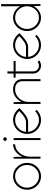

<svg xmlns="http://www.w3.org/2000/svg" viewBox="1272 -1990 728 3311"><g transform="rotate(-90 1635.5 -335.0)"><path d="M481.9 -231.9Q481.9 -166.5 450.9 -111.1Q419.9 -55.7 366.5 -23.4Q313 8.8 250 8.8Q187 8.8 133.5 -23.4Q80.1 -55.7 49.1 -111.1Q18.1 -166.5 18.1 -231.9Q18.1 -331.5 86.2 -402.3Q154.3 -473.1 250 -473.1Q345.7 -473.1 413.8 -402.3Q481.9 -331.5 481.9 -231.9ZM388.2 -377.4Q330.6 -438 250 -438Q169.4 -438 111.8 -377.4Q54.2 -316.9 54.2 -231.9Q54.2 -147 111.8 -86.9Q169.4 -26.9 250 -26.9Q330.6 -26.9 388.2 -86.9Q445.8 -147 445.8 -231.9Q445.8 -316.9 388.2 -377.4Z M554.2 -463.9H584L587.9 -314.9H589.8Q620.1 -386.7 677.7 -429.9Q735.4 -473.1 804.2 -473.1L799.8 -437Q712.4 -434.6 650.6 -359.6Q588.9 -284.7 588.9 -179.2V0H554.2Z M875 -463.9H909.7V0H875ZM869.9 -589.6Q860.8 -599.1 860.8 -611.8Q860.8 -624.5 869.9 -633.8Q878.9 -643.1 891.6 -643.1Q904.3 -643.1 914.1 -633.8Q923.8 -624.5 923.8 -611.8Q923.8 -599.1 914.1 -589.6Q904.3 -580.1 891.6 -580.1Q878.9 -580.1 869.9 -589.6Z M1190.4 -250Q1206.5 -250 1225.1 -256.6Q1243.7 -263.2 1257.3 -270.3Q1271 -277.3 1292.2 -293.7Q1313.5 -310.1 1321.8 -317.1Q1330.1 -324.2 1352.3 -344.2Q1374.5 -364.3 1376.5 -366.2Q1347.2 -399.9 1306.9 -418.9Q1266.6 -438 1221.2 -438Q1141.6 -438 1082.5 -383.3Q1023.4 -328.6 1016.6 -250ZM1189.5 -213.9H1016.6Q1023.4 -134.8 1082.3 -80.8Q1141.1 -26.9 1221.2 -26.9Q1309.6 -26.9 1371.6 -91.8L1397.5 -67.9Q1363.8 -31.7 1318.1 -11.5Q1272.5 8.8 1221.2 8.8Q1155.8 8.8 1100.3 -23.4Q1044.9 -55.7 1012.7 -111.1Q980.5 -166.5 980.5 -231.9Q980.5 -280.8 999.8 -325.4Q1019 -370.1 1051.3 -402.3Q1083.5 -434.6 1128.2 -453.9Q1172.9 -473.1 1221.2 -473.1Q1280.3 -473.1 1331.5 -446.5Q1382.8 -419.9 1416.5 -374L1425.3 -360.8L1413.6 -350.1Q1406.7 -344.2 1382.8 -322Q1358.9 -299.8 1340.3 -284.9Q1321.8 -270 1295.7 -251.7Q1269.5 -233.4 1242.4 -223.6Q1215.3 -213.9 1189.5 -213.9Z M1498.5 -463.9H1528.3L1532.2 -332H1535.2Q1566.4 -396 1623.5 -434.6Q1680.7 -473.1 1748.5 -473.1Q1829.6 -473.1 1877.9 -429.9Q1926.3 -386.7 1926.3 -312V0H1890.1V-312Q1890.1 -372.1 1852.3 -405Q1814.5 -438 1748.5 -438Q1690.4 -438 1640.9 -407Q1591.3 -376 1562.3 -322.3Q1533.2 -268.6 1533.2 -205.1V0H1498.5Z M2022.9 -570.8H2059.1V-463.9H2238.3V-429.2H2059.1V-125Q2059.1 -84.5 2087.9 -55.7Q2116.7 -26.9 2157.2 -26.9Q2194.8 -26.9 2227.1 -49.8L2248 -21Q2209 8.8 2157.2 8.8Q2101.6 8.8 2062.3 -30.3Q2022.9 -69.3 2022.9 -125V-429.2H1952.1V-463.9H2022.9Z M2482.9 -250Q2499 -250 2517.6 -256.6Q2536.1 -263.2 2549.8 -270.3Q2563.5 -277.3 2584.7 -293.7Q2606 -310.1 2614.3 -317.1Q2622.6 -324.2 2644.8 -344.2Q2667 -364.3 2668.9 -366.2Q2639.6 -399.9 2599.4 -418.9Q2559.1 -438 2513.7 -438Q2434.1 -438 2375 -383.3Q2315.9 -328.6 2309.1 -250ZM2481.9 -213.9H2309.1Q2315.9 -134.8 2374.8 -80.8Q2433.6 -26.9 2513.7 -26.9Q2602.1 -26.9 2664.1 -91.8L2689.9 -67.9Q2656.2 -31.7 2610.6 -11.5Q2564.9 8.8 2513.7 8.8Q2448.2 8.8 2392.8 -23.4Q2337.4 -55.7 2305.2 -111.1Q2272.9 -166.5 2272.9 -231.9Q2272.9 -280.8 2292.2 -325.4Q2311.5 -370.1 2343.8 -402.3Q2376 -434.6 2420.7 -453.9Q2465.3 -473.1 2513.7 -473.1Q2572.8 -473.1 2624 -446.5Q2675.3 -419.9 2709 -374L2717.8 -360.8L2706.1 -350.1Q2699.2 -344.2 2675.3 -322Q2651.4 -299.8 2632.8 -284.9Q2614.3 -270 2588.1 -251.7Q2562 -233.4 2534.9 -223.6Q2507.8 -213.9 2481.9 -213.9Z M3182.6 -231.9Q3182.6 -316.9 3125 -377.4Q3067.4 -438 2986.8 -438Q2906.2 -438 2848.6 -377.4Q2791 -316.9 2791 -231.9Q2791 -147.9 2848.6 -87.4Q2906.2 -26.9 2986.8 -26.9Q3067.4 -26.9 3125 -87.4Q3182.6 -147.9 3182.6 -231.9ZM2986.8 8.8Q2923.8 8.8 2870.1 -23.9Q2816.4 -56.6 2785.6 -112.1Q2754.9 -167.5 2754.9 -231.9Q2754.9 -331.1 2822.8 -402.1Q2890.6 -473.1 2986.8 -473.1Q3048.8 -472.7 3101.3 -438.7Q3153.8 -404.8 3182.6 -348.1V-679.2H3218.8V0H3189L3185.1 -115.2H3181.6Q3152.3 -59.6 3100.6 -25.6Q3048.8 8.3 2986.8 8.8Z"/></g></svg>

Font: RawengulkSans
Style: Regular
Weight: 500
Designer: gluk (gluksza@wp.pl)
Foundry: gluk (gluksza@wp.pl)
Version: Version 0.94